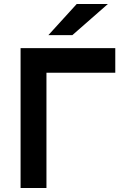

<svg xmlns="http://www.w3.org/2000/svg" viewBox="-20 -941 634 961"><path d="M83 0V-700H557V-577H212.5V0ZM222 -765 364 -921H520L342 -765Z"/></svg>

Font: Overpass
Style: Bold
Weight: 700
Designer: Delve Withrington, Dave Bailey, Thomas Jockin
Foundry: Delve Fonts LLC
Version: Version 4.000; ttfautohint (v1.8.3)